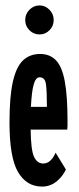

<svg xmlns="http://www.w3.org/2000/svg" viewBox="-20 -678 290 708"><path d="M135 10Q78 10 46.5 -43.5Q15 -97 15 -227Q15 -322 27.5 -377Q40 -432 65 -455.5Q90 -479 128 -479Q164 -479 186.5 -455.5Q209 -432 219 -377.5Q229 -323 229 -231Q229 -221 229 -214.5Q229 -208 228 -200H93Q94 -126 105 -101Q116 -76 138 -75Q155 -75 166.5 -86.5Q178 -98 185 -115L223 -53Q211 -27 188 -8.5Q165 10 135 10ZM94 -284H153Q153 -342 149.5 -367.5Q146 -393 126 -393Q112 -393 104.5 -367.5Q97 -342 94 -284ZM126 -551Q104 -551 88.5 -566.5Q73 -582 73 -604Q73 -626 88.5 -642Q104 -658 126 -658Q147 -658 162.5 -642Q178 -626 178 -604Q178 -582 162.5 -566.5Q147 -551 126 -551Z"/></svg>

Font: Inconsolata UltraCondensed ExtraBold
Style: Regular
Weight: 800
Width: 1
Monospace: yes
Designer: Raph Levien, Cyreal, Brenton Simpson
Foundry: Raph Levien, Cyreal, Google
Version: Version 3.001; ttfautohint (v1.8.2.53-6de2)